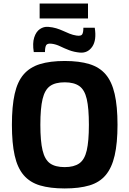

<svg xmlns="http://www.w3.org/2000/svg" viewBox="-20 -1047 728 1080"><path d="M344 -704Q426 -704 483 -686.5Q540 -669 574.5 -628.5Q609 -588 625 -518.5Q641 -449 641 -345Q641 -242 625 -172.5Q609 -103 574.5 -62Q540 -21 483 -4Q426 13 344 13Q262 13 205 -4Q148 -21 113 -62Q78 -103 62.5 -172.5Q47 -242 47 -345Q47 -449 62.5 -518.5Q78 -588 113 -628.5Q148 -669 205 -686.5Q262 -704 344 -704ZM344 -584Q291 -584 261.5 -563Q232 -542 219.5 -490Q207 -438 207 -345Q207 -253 219.5 -201Q232 -149 261.5 -128Q291 -107 344 -107Q396 -107 426 -128Q456 -149 468 -201Q480 -253 480 -345Q480 -438 468 -490Q456 -542 426 -563Q396 -584 344 -584ZM251 -896Q276 -894 296 -888Q316 -882 334.5 -873.5Q353 -865 371.5 -857.5Q390 -850 410 -847Q436 -843 442.5 -854Q449 -865 449 -891H513Q524 -821 499 -784.5Q474 -748 431 -751Q397 -754 369.5 -764.5Q342 -775 318.5 -786.5Q295 -798 271 -801Q246 -804 239.5 -792.5Q233 -781 233 -754H170Q162 -804 172.5 -836.5Q183 -869 204.5 -883.5Q226 -898 251 -896ZM475 -943H203V-1027H475Z"/></svg>

Font: Exo 2
Style: Bold
Weight: 700
Designer: Natanael Gama
Foundry: Natanael Gama
Version: Version 2.010